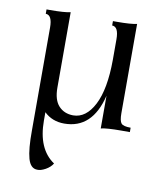

<svg xmlns="http://www.w3.org/2000/svg" viewBox="-76 -501 670 780"><g transform="rotate(10 259.0 -111.0)"><path d="M205.1 12.2Q155.3 12.2 122.1 -20V14.2Q122.1 131.3 192.9 179.2Q183.1 195.3 163.6 206.1Q144 216.8 129.9 215.8Q102.1 215.8 91.3 177.7Q80.6 139.6 81.1 62V-361.8Q81.1 -413.6 54.2 -414.1V-432.1H68.8Q128.9 -432.1 152.8 -438V-127Q152.8 -76.2 175.3 -51.8Q197.8 -27.3 234.9 -26.9Q288.1 -26.9 321.3 -91.3Q354.5 -155.8 355 -276.9V-361.8Q355 -413.6 328.1 -414.1V-432.1H342.8Q402.8 -432.1 426.8 -438V-69.8Q426.8 -37.6 435.5 -27.8Q444.3 -18.1 474.1 -18.1V0H439Q378.9 0 355 5.9V-128.9Q320.8 12.2 205.1 12.2Z"/></g></svg>

Font: Arapey-Regular
Style: Regular
Weight: 400
Designer: Eduardo Rodriguez Tunni
Foundry: Eduardo Rodriguez Tunni
Version: Version 1.002